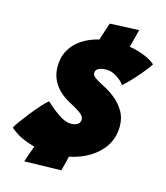

<svg xmlns="http://www.w3.org/2000/svg" viewBox="-132 -797 801 928"><g transform="rotate(15 269.0 -333.0)"><path d="M261 41 76.5 45.5Q78 39.5 84.8 20.5Q91.5 1.5 100 -22Q108.5 -45.5 115.8 -64.8Q123 -84 126 -90.5L291 -81Q288.5 -70 283.2 -48Q278 -26 272 -1.5Q266 23 261 41ZM269.5 -599Q273 -610.5 279.8 -632.2Q286.5 -654 293.5 -675Q300.5 -696 303.5 -704.5L449 -711Q446.5 -700.5 441.2 -679.8Q436 -659 430 -637Q424 -615 420 -600ZM206 -25Q139 -25 91.2 -39.8Q43.5 -54.5 15.8 -72Q-12 -89.5 -19 -98.5Q-13.5 -109 3 -131.8Q19.5 -154.5 40.8 -181.5Q62 -208.5 82.8 -231.8Q103.5 -255 117.5 -266Q138 -247.5 160.2 -229.5Q182.5 -211.5 205 -200Q227.5 -188.5 247.5 -188.5Q259 -188.5 269.2 -191.8Q279.5 -195 286 -202.2Q292.5 -209.5 292.5 -221.5Q292.5 -239 269 -255Q245.5 -271 215 -286.5Q186.5 -301.5 163.5 -323.2Q140.5 -345 127 -374Q113.5 -403 113.5 -439Q113.5 -486.5 133.8 -522Q154 -557.5 188.8 -580.8Q223.5 -604 267.5 -615.5Q311.5 -627 359.5 -627Q418.5 -627 472.2 -611Q526 -595 556.5 -568.5Q550.5 -558 532 -534.5Q513.5 -511 488.8 -483.5Q464 -456 438 -432.5Q425 -451.5 398.8 -468.5Q372.5 -485.5 347 -485.5Q338 -485.5 328.5 -484.2Q319 -483 310.8 -479.5Q302.5 -476 297.5 -470Q292.5 -464 292.5 -455Q292.5 -442.5 307.8 -431.5Q323 -420.5 356.5 -403.5Q381 -391.5 409.5 -369.2Q438 -347 458.5 -314.2Q479 -281.5 479 -237.5Q479 -170.5 440 -122.8Q401 -75 338.8 -50Q276.5 -25 206 -25Z"/></g></svg>

Font: Grandstander Thin Black
Style: Italic
Weight: 900
Italic angle: -15°
Version: Version 1.200